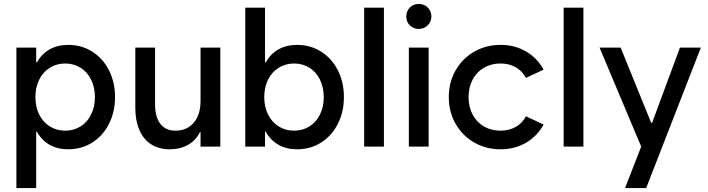

<svg xmlns="http://www.w3.org/2000/svg" viewBox="-20 -746 3604 977"><path d="M63.5 -503.9H164.1V-428.7H168Q192.9 -472.7 233.2 -495.1Q273.4 -517.6 327.1 -517.6Q395.5 -517.6 450 -482.9Q504.4 -448.2 534.9 -387.5Q565.4 -326.7 565.4 -252Q565.4 -177.2 534.9 -116.5Q504.4 -55.7 450 -21Q395.5 13.7 327.1 13.7Q273.4 13.7 232.9 -9Q192.4 -31.7 167.5 -76.2H164.1V210.9H63.5ZM462.9 -252Q462.9 -301.3 443.8 -340.3Q424.8 -379.4 390.1 -401.1Q355.5 -422.9 311.5 -422.9Q268.1 -422.9 233.4 -401.1Q198.7 -379.4 179.4 -340.6Q160.2 -301.8 160.2 -252Q160.2 -202.1 179.4 -163.3Q198.7 -124.5 233.4 -102.8Q268.1 -81.1 311.5 -81.1Q355.5 -81.1 390.1 -102.8Q424.8 -124.5 443.8 -163.6Q462.9 -202.6 462.9 -252Z M1101.1 0H1000.5V-73.2H997.1Q977.5 -32.7 937.5 -9.5Q897.5 13.7 844.2 13.7Q788.6 13.7 749 -11.7Q709.5 -37.1 689 -85Q668.5 -132.8 668.5 -198.2V-503.9H769V-213.9Q769.5 -149.4 796.6 -115Q823.7 -80.6 873.5 -81.1Q908.2 -80.6 937 -97.2Q965.8 -113.8 983.2 -147.9Q1000.5 -182.1 1000.5 -232.4V-503.9H1101.1Z M1228 -707H1328.6V-428.7H1332.5Q1357.4 -472.7 1397.7 -495.1Q1438 -517.6 1491.7 -517.6Q1560.1 -517.6 1614.5 -482.9Q1668.9 -448.2 1699.5 -387.5Q1730 -326.7 1730 -252Q1730 -177.2 1699.5 -116.5Q1668.9 -55.7 1614.5 -21Q1560.1 13.7 1491.7 13.7Q1438 13.7 1397.5 -9Q1356.9 -31.7 1332 -76.2H1328.6V0H1228ZM1627.4 -252Q1627.4 -301.3 1608.4 -340.3Q1589.4 -379.4 1554.7 -401.1Q1520 -422.9 1476.1 -422.9Q1432.6 -422.9 1397.9 -401.1Q1363.3 -379.4 1344 -340.6Q1324.7 -301.8 1324.7 -252Q1324.7 -202.1 1344 -163.3Q1363.3 -124.5 1397.9 -102.8Q1432.6 -81.1 1476.1 -81.1Q1520 -81.1 1554.7 -102.8Q1589.4 -124.5 1608.4 -163.6Q1627.4 -202.6 1627.4 -252Z M1833 -707H1933.6V0H1833Z M2060.5 -503.9H2161.1V0H2060.5ZM2047.4 -661.1Q2047.4 -689.5 2065.4 -707.8Q2083.5 -726.1 2110.8 -725.6Q2138.2 -726.1 2156.5 -707.8Q2174.8 -689.5 2175.3 -662.1Q2174.8 -635.3 2156.5 -617.2Q2138.2 -599.1 2110.8 -598.6Q2084 -598.6 2065.7 -616.7Q2047.4 -634.8 2047.4 -661.1Z M2263.7 -252Q2263.7 -326.7 2298.1 -387.5Q2332.5 -448.2 2392.8 -482.9Q2453.1 -517.6 2527.3 -517.6Q2599.6 -517.6 2656.7 -484.1Q2713.9 -450.7 2746.1 -391.6L2656.2 -349.6Q2637.7 -384.8 2604.2 -403.8Q2570.8 -422.9 2526.4 -422.9Q2479 -422.9 2442.1 -401.1Q2405.3 -379.4 2384.8 -340.6Q2364.3 -301.8 2364.3 -252Q2364.3 -202.1 2384.8 -163.3Q2405.3 -124.5 2442.1 -102.8Q2479 -81.1 2526.4 -81.1Q2570.8 -81.1 2604.2 -100.1Q2637.7 -119.1 2656.2 -154.3L2746.1 -112.3Q2713.9 -53.2 2656.7 -19.8Q2599.6 13.7 2527.3 13.7Q2453.1 13.7 2392.8 -21Q2332.5 -55.7 2298.1 -116.5Q2263.7 -177.2 2263.7 -252Z M2848.1 -707H2948.7V0H2848.1Z M3030.8 -503.9H3138.2L3293.5 -121.1H3298.3L3439.9 -503.9H3546.4L3268.1 210.9H3160.6L3242.7 0Z"/></svg>

Font: Wanted Sans Medium
Style: Regular
Weight: 500
Designer: Original Design by Kil Hyung-jin and Kang Hanbin, Wanted Lab, Inc; Hangeul from Source Han Sans by Jang Soo-young and Ka
Foundry: Wanted Lab, Inc.
Version: Version 1.001